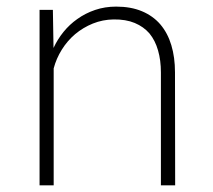

<svg xmlns="http://www.w3.org/2000/svg" viewBox="-20 -558 640 578"><path d="M99.1 0H141.6V-352.1Q149.4 -381.8 166 -408.4Q182.6 -435.1 206.1 -455.1Q230 -475.1 259.5 -487.1Q289.1 -499 321.8 -499.5Q358.9 -500 385.7 -488.8Q412.6 -477.5 430.2 -457Q447.3 -436 455.8 -406.2Q464.4 -376.5 464.4 -339.8V0H507.3L506.8 -340.3Q506.8 -385.3 495.8 -421.9Q484.9 -458.5 462.4 -484.9Q440.4 -510.3 407.2 -524.2Q374 -538.1 329.6 -538.1Q295.9 -538.1 266.4 -528.1Q236.8 -518.1 212.4 -500.5Q189.5 -484.4 171.4 -462.2Q153.3 -439.9 141.1 -413.6L139.2 -528.3H99.1Z"/></svg>

Font: Roboto Mono ExtraLight
Style: Regular
Weight: 250
Monospace: yes
Designer: Google
Version: Version 3.000